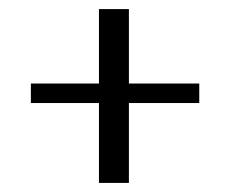

<svg xmlns="http://www.w3.org/2000/svg" viewBox="-20 -391 506 423"><path d="M198 12V-164H48V-207H198V-371H264V-207H419V-164H264V12Z"/></svg>

Font: Genos Thin
Style: Regular
Weight: 400
Version: Version 1.010